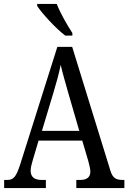

<svg xmlns="http://www.w3.org/2000/svg" viewBox="-20 -951 649 971"><path d="M310 -771H346V-784C321 -822 284 -886 267 -931H168V-921C190 -886 262 -807 310 -771ZM1 0H212V-41H190C152 -41 135 -58 135 -88C135 -103 141 -126 146 -142L175 -240H396L427 -135C432 -116 437 -95 437 -83C437 -56 420 -41 386 -41H366V0H609V-41H600C565 -41 549 -52 538 -89L345 -714H270L82 -119C61 -55 48 -41 16 -41H1ZM192 -289 251 -485C267 -538 279 -583 287 -623C296 -583 310 -535 327 -475L381 -289Z"/></svg>

Font: Noto Serif Myanmar Condensed
Style: Regular
Weight: 400
Width: 3
Designer: Ben Mitchell and the Monotype Design Team
Foundry: Monotype Imaging Inc.
Version: Version 2.106